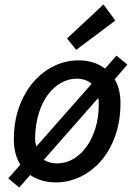

<svg xmlns="http://www.w3.org/2000/svg" viewBox="-20 -803 595 859"><path d="M66 36 17 -5 71 -66Q57 -89 49.5 -117Q42 -145 42 -179Q42 -259 65.5 -324Q89 -389 129 -435.5Q169 -482 221.5 -507.5Q274 -533 332 -533Q366 -533 396.5 -523.5Q427 -514 450 -496L501 -554L550 -514L493 -448Q506 -427 512.5 -400Q519 -373 519 -342Q519 -262 496 -196.5Q473 -131 433 -84.5Q393 -38 340.5 -12.5Q288 13 229 13Q196 13 167.5 4.5Q139 -4 115 -20ZM236 -72Q273 -72 306 -90.5Q339 -109 365 -144Q391 -179 406.5 -228Q422 -277 422 -339Q422 -345 421.5 -352Q421 -359 419 -364L176 -88Q201 -72 236 -72ZM143 -148 390 -428Q377 -440 359.5 -445.5Q342 -451 323 -451Q287 -451 253.5 -432.5Q220 -414 194 -379Q168 -344 153 -294.5Q138 -245 137 -184Q137 -174 138.5 -165Q140 -156 143 -148ZM321 -580 280 -631 443 -783 496 -711Z"/></svg>

Font: Ubuntu Sans Medium
Style: Italic
Weight: 500
Italic angle: -13.5°
Designer: Dalton Maag Ltd
Foundry: Dalton Maag Ltd
Version: Version 1.006